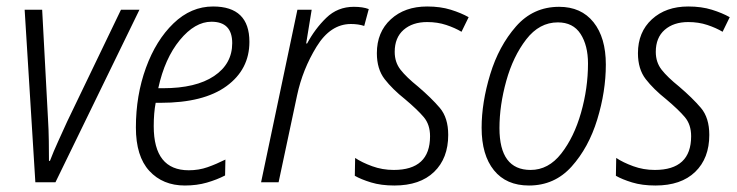

<svg xmlns="http://www.w3.org/2000/svg" viewBox="-20 -562 2271 592"><path d="M89 0H151L410 -532H353L187 -187Q174 -158 159.5 -126.5Q145 -95 134 -66H131Q131 -91 130.5 -127.5Q130 -164 128 -195L110 -532H56Z M550 10Q587 10 618 1Q649 -8 674 -21L675 -70Q647 -56 620 -46.5Q593 -37 562 -37Q454 -37 454 -173Q454 -214 460 -245H475Q608 -245 678.5 -296.5Q749 -348 749 -433Q749 -542 637 -542Q569 -542 515 -490Q461 -438 430 -353Q399 -268 399 -169Q399 -80 440.5 -35Q482 10 550 10ZM468 -290Q488 -382 534.5 -438.5Q581 -495 632 -495Q696 -495 696 -429Q696 -365 640 -327.5Q584 -290 483 -290Z M785 0H839L896 -268Q913 -348 956 -418Q999 -488 1062 -488Q1085 -488 1103 -482L1117 -534Q1099 -541 1071 -541Q1021 -541 986 -507Q951 -473 927 -428H924L941 -532H897Z M1196 10Q1275 10 1318.5 -32Q1362 -74 1362 -146Q1362 -199 1336 -229.5Q1310 -260 1269 -295Q1233 -324 1215 -347Q1197 -370 1197 -402Q1197 -446 1224.5 -470Q1252 -494 1297 -494Q1329 -494 1356 -485Q1383 -476 1403 -464L1425 -509Q1402 -522 1370 -532Q1338 -542 1297 -542Q1228 -542 1185 -502.5Q1142 -463 1142 -398Q1142 -349 1166 -318Q1190 -287 1229 -256Q1267 -224 1286.5 -201Q1306 -178 1306 -142Q1306 -38 1194 -38Q1159 -38 1127.5 -49.5Q1096 -61 1075 -75L1074 -20Q1093 -9 1124 0.5Q1155 10 1196 10Z M1611 10Q1690 10 1742.5 -48.5Q1795 -107 1821.5 -193.5Q1848 -280 1848 -363Q1848 -446 1810 -493.5Q1772 -541 1704 -541Q1624 -541 1571 -480.5Q1518 -420 1491.5 -333Q1465 -246 1465 -168Q1465 -84 1503 -37Q1541 10 1611 10ZM1616 -38Q1520 -38 1520 -167Q1520 -237 1541 -312.5Q1562 -388 1602.5 -440.5Q1643 -493 1700 -493Q1747 -493 1770 -457.5Q1793 -422 1793 -366Q1793 -290 1771.5 -214.5Q1750 -139 1710.5 -88.5Q1671 -38 1616 -38Z M2001 10Q2080 10 2123.5 -32Q2167 -74 2167 -146Q2167 -199 2141 -229.5Q2115 -260 2074 -295Q2038 -324 2020 -347Q2002 -370 2002 -402Q2002 -446 2029.5 -470Q2057 -494 2102 -494Q2134 -494 2161 -485Q2188 -476 2208 -464L2230 -509Q2207 -522 2175 -532Q2143 -542 2102 -542Q2033 -542 1990 -502.5Q1947 -463 1947 -398Q1947 -349 1971 -318Q1995 -287 2034 -256Q2072 -224 2091.5 -201Q2111 -178 2111 -142Q2111 -38 1999 -38Q1964 -38 1932.5 -49.5Q1901 -61 1880 -75L1879 -20Q1898 -9 1929 0.5Q1960 10 2001 10Z"/></svg>

Font: Noto Sans Display SemiCondensed Light
Style: Italic
Weight: 300
Width: 4
Italic angle: -12°
Designer: Monotype Design Team
Foundry: Monotype Imaging Inc.
Version: Version 1.900